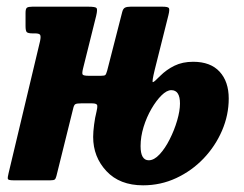

<svg xmlns="http://www.w3.org/2000/svg" viewBox="-20 -540 732 575"><path d="M301 -328.5 346 -504Q348.5 -514 354.2 -517Q360 -520 371 -520H466Q483 -520 485.8 -515.8Q488.5 -511.5 484.5 -495L443.5 -331.5Q434.5 -294.5 437.8 -294Q441 -293.5 459.5 -312.5Q478.5 -331.5 502.5 -343.2Q526.5 -355 558.5 -355Q610.5 -355 637.8 -325.2Q665 -295.5 665 -245Q665 -195.5 645 -149Q625 -102.5 589.8 -65.5Q554.5 -28.5 508 -6.8Q461.5 15 408.5 15Q338.5 15 298.8 -27.5Q259 -70 259 -130Q259 -145.5 261.8 -166.8Q264.5 -188 269 -205.5Q272 -217.5 271.2 -224Q270.5 -230.5 255.5 -230.5H223.5Q210.5 -230.5 206 -228.2Q201.5 -226 199 -214.5L149 -13Q147 -5 144 -2.5Q141 0 131 0H20.5Q4.5 0 3.5 -4.2Q2.5 -8.5 5.5 -20.5L100 -417Q103 -431.5 100 -435.8Q97 -440 85 -440H78Q64 -440 60.2 -443.8Q56.5 -447.5 56.5 -462V-501.5Q56.5 -514 60.8 -517Q65 -520 77 -520H244Q266 -520 269.2 -515.8Q272.5 -511.5 268 -492.5L229 -336Q225 -320.5 227.5 -316.8Q230 -313 246.5 -313H282Q293 -313 295.5 -315.5Q298 -318 301 -328.5ZM401 -102.5Q401 -60 425.5 -60Q441.5 -60 458 -77.8Q474.5 -95.5 488.2 -122.8Q502 -150 510.5 -179Q519 -208 519 -230Q519 -270 493 -270Q479.5 -270 463.8 -254.5Q448 -239 433.5 -214Q419 -189 410 -159.8Q401 -130.5 401 -102.5Z"/></svg>

Font: Besley* Condensed
Style: Bold Italic
Weight: 700
Width: 3
Italic angle: -13°
Designer: Owen Earl
Foundry: indestructible type*
Version: Version 3.000; ttfautohint (v1.8.3)